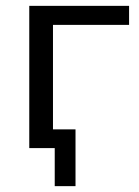

<svg xmlns="http://www.w3.org/2000/svg" viewBox="-20 -506 475 656"><path d="M167 130V0H83V-64H238V130ZM80 0V-486H421V-421H161V0Z"/></svg>

Font: NunitoSans1
Style: Book
Weight: 400
Designer: Vernon Adams
Foundry: Vernon Adams
Version: Version 3.101;gftools[0.9.27]